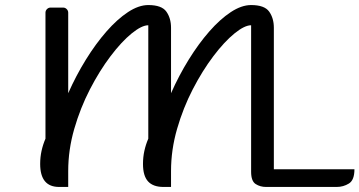

<svg xmlns="http://www.w3.org/2000/svg" viewBox="-20 -740 1423 760"><path d="M250 0H214Q139 0 139 -91Q139 -118 144.5 -143Q150 -168 160 -191V-690Q160 -698 166 -704Q172 -710 180 -710H230Q238 -710 244 -704Q250 -698 250 -690V-371Q281 -441 320 -504Q359 -567 401.5 -615.5Q444 -664 486.5 -692Q529 -720 567 -720Q620 -720 638.5 -694Q657 -668 657 -630V-371Q688 -441 727 -504Q766 -567 808.5 -615.5Q851 -664 893.5 -692Q936 -720 974 -720Q1027 -720 1045.5 -694Q1064 -668 1064 -630V-70H1383Q1383 -27 1361 -13.5Q1339 0 1313 0H1033Q1010 0 992 -11.5Q974 -23 974 -60V-640Q948 -640 908 -607.5Q868 -575 824.5 -517.5Q781 -460 743 -386.5Q705 -313 681 -230Q657 -147 657 -63V0H627Q586 0 566 -22Q546 -44 546 -91Q546 -118 551.5 -143Q557 -168 567 -191V-640Q541 -640 501 -607.5Q461 -575 417.5 -517.5Q374 -460 336 -386.5Q298 -313 274 -230Q250 -147 250 -63Z"/></svg>

Font: Warnes
Style: Regular
Weight: 400
Designer: Eduardo Rodriguez Tunni
Foundry: Eduardo Rodriguez Tunni
Version: Version 1.002; ttfautohint (v1.8.4.7-5d5b);gftools[0.9.23]